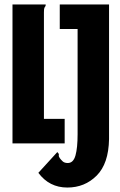

<svg xmlns="http://www.w3.org/2000/svg" viewBox="-20 -643 540 861"><path d="M282 198Q201 198 152 132L237 39Q244 46 244 49Q244 52 243.5 55Q243 58 248 66Q253 73 261 80.5Q269 88 284 88Q309 88 318.5 54Q328 20 328 -41V-513H248V-623H469V-19Q467 91 413.5 144.5Q360 198 282 198ZM36 0V-623H185Q185 -616 183 -614Q181 -612 179 -607.5Q177 -603 177 -587V-110H270V0Z"/></svg>

Font: Inconsolata Black
Style: Regular
Weight: 900
Monospace: yes
Designer: Raph Levien, Cyreal, Brenton Simpson
Foundry: Raph Levien, Cyreal, Google
Version: Version 3.001; ttfautohint (v1.8.2.53-6de2)